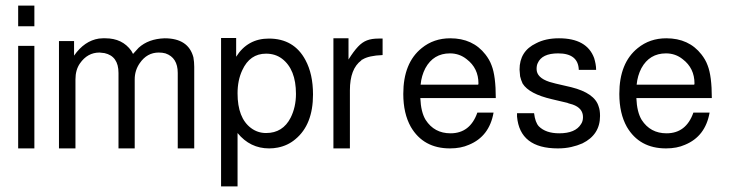

<svg xmlns="http://www.w3.org/2000/svg" viewBox="-20 -547 2607 687"><path d="M103 -383V-16H45V-383ZM103 -527V-453H45V-527Z M191 -400H245V-348Q282 -401 334 -409L348 -410H357Q418 -410 450 -365L456 -354L476 -376Q511 -408 569 -410Q654 -410 672 -342Q675 -325 675 -308V-16H616V-286Q616 -341 572 -356Q561 -359 548 -359Q506 -359 480 -321Q462 -295 462 -263V-16H404V-286Q404 -346 354 -357L336 -359Q293 -359 266 -320Q250 -297 250 -263V-16H191Z M771 120V-411H825V-344Q866 -409 942 -409Q1032 -409 1073 -332Q1100 -282 1100 -209Q1100 -101 1037 -49Q1010 -26 974 -19Q959 -16 943 -16Q875 -16 830 -71V120ZM932 -355Q874 -355 847 -296Q830 -260 830 -213Q830 -125 878 -89Q902 -71 932 -71Q992 -71 1020 -126Q1039 -164 1039 -211Q1039 -299 989 -337Q965 -355 932 -355Z M1173 -410H1227V-334Q1245 -363 1261 -380Q1276 -396 1293 -402.5Q1310 -409 1334 -409H1349V-350Q1299 -348 1277 -334L1274 -333L1273 -331Q1232 -301 1232 -224V-16H1173Z M1484 -196Q1486 -146 1503 -118Q1534 -70 1592 -70Q1662 -70 1688 -144H1746Q1731 -59 1658 -29Q1629 -16 1590 -16Q1495 -16 1450 -93Q1423 -141 1423 -211Q1423 -322 1489 -375Q1532 -410 1591 -410Q1672 -410 1717 -352Q1724 -343 1729.5 -333.5Q1735 -324 1739 -313Q1754 -275 1754 -196ZM1691 -244 1692 -248Q1692 -303 1650 -335Q1624 -356 1590 -356Q1531 -356 1502 -303Q1488 -276 1485 -244Z M2051 -297Q2049 -356 1977 -356Q1919 -356 1904 -321Q1900 -313 1900 -300Q1900 -269 1946 -254L1968 -248L2024 -235Q2108 -214 2122 -166Q2127 -153 2127 -132Q2127 -65 2064 -34Q2046 -26 2024 -21Q2002 -16 1976 -16Q1840 -16 1830 -130V-142H1891Q1895 -109 1908 -95Q1933 -70 1981 -70Q2039 -70 2059 -103Q2066 -113 2066 -128Q2066 -160 2029 -173L2015 -177L2010 -179L1955 -192Q1873 -211 1850 -248Q1844 -261 1841 -274L1839 -298Q1839 -364 1898 -392Q1932 -410 1980 -410Q2080 -410 2106 -339Q2109 -329 2111 -318.5Q2113 -308 2113 -297Z M2257 -196Q2259 -146 2276 -118Q2307 -70 2365 -70Q2435 -70 2461 -144H2519Q2504 -59 2431 -29Q2402 -16 2363 -16Q2268 -16 2223 -93Q2196 -141 2196 -211Q2196 -322 2262 -375Q2305 -410 2364 -410Q2445 -410 2490 -352Q2497 -343 2502.5 -333.5Q2508 -324 2512 -313Q2527 -275 2527 -196ZM2464 -244 2465 -248Q2465 -303 2423 -335Q2397 -356 2363 -356Q2304 -356 2275 -303Q2261 -276 2258 -244Z"/></svg>

Font: Ekushey Buriganga
Style: Regular
Weight: 400
Designer: Al Mamun Sumon
Foundry: Al Mamun Sumon
Version: Version 1.0